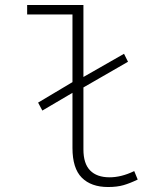

<svg xmlns="http://www.w3.org/2000/svg" viewBox="-20 -739 640 771"><path d="M150 -295 133 -327 274 -411 310 -427 478 -523 494 -491 310 -385 274 -368ZM414 12Q346 12 308.5 -25.5Q271 -63 271 -145V-681H89V-719H315V-139Q315 -82 342 -54.5Q369 -27 420 -27Q443 -27 467.5 -33Q492 -39 519 -52L533 -18Q502 -3 476 4.5Q450 12 414 12Z"/></svg>

Font: Source Code Pro ExtraLight Light
Style: Regular
Weight: 300
Monospace: yes
Version: Version 1.018;hotconv 1.0.116;makeotfexe 2.5.65601